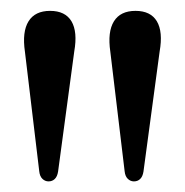

<svg xmlns="http://www.w3.org/2000/svg" viewBox="-20 -800 348 362"><path d="M232.5 -458Q226 -458 221 -462.8Q216 -467.5 215 -477L188 -702.5Q182.5 -740 194.8 -759.8Q207 -779.5 235.5 -779.5Q264 -779.5 275.8 -759.8Q287.5 -740 281 -703L250.5 -476.5Q249 -467 244.2 -462.5Q239.5 -458 232.5 -458ZM71.5 -458Q65 -458 60 -462.8Q55 -467.5 54 -477L27 -702.5Q21.5 -740 33.8 -759.8Q46 -779.5 74.5 -779.5Q103 -779.5 114.8 -759.8Q126.5 -740 120 -703L89.5 -476.5Q88 -467 83.2 -462.5Q78.5 -458 71.5 -458Z"/></svg>

Font: Fraunces 60pt
Style: Regular
Weight: 400
Version: Version 1.000;[b76b70a41]